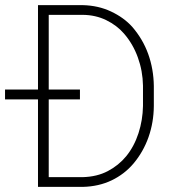

<svg xmlns="http://www.w3.org/2000/svg" viewBox="-49 -731 669 751"><path d="M99.6 0H274.9Q337.4 -1.5 387.7 -25.6Q438 -49.8 473.1 -91.3Q511.7 -137.2 532 -194.8Q552.2 -252.4 552.7 -316.4V-394.5Q551.8 -460.9 530.8 -519.5Q509.8 -578.1 467.8 -626.5Q435.1 -662.6 385.3 -686Q335.4 -709.5 274.9 -710.9H99.6V-380.9H-29.3V-342.3H99.6ZM263.7 -342.3V-380.9H141.6V-672.9H274.9Q325.2 -672.4 366.7 -652.1Q408.2 -631.8 436 -599.6Q471.2 -559.1 490.2 -506.3Q509.3 -453.6 510.3 -396V-316.4Q509.3 -261.2 492.7 -210Q476.1 -158.7 444.8 -120.1Q415 -84 372.8 -61.8Q330.6 -39.6 274.9 -38.1H141.6V-342.3Z"/></svg>

Font: Roboto Mono ExtraLight
Style: Regular
Weight: 250
Monospace: yes
Designer: Google
Version: Version 3.000